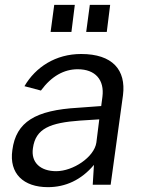

<svg xmlns="http://www.w3.org/2000/svg" viewBox="-20 -763 581 793"><path d="M178 10C251 10 316 -20 368 -82L363 0H437L488 -370C501 -474 445 -540 315 -540C210 -540 127 -486 81 -407L149 -389C193 -449 245 -477 301 -477C374 -477 412 -433 403 -363L398 -325L303 -318C127 -308 46 -260 31 -143C17 -46 77 10 178 10ZM212 -56C148 -56 107 -91 116 -151C127 -233 188 -256 311 -265L390 -270L378 -174C369 -114 282 -56 212 -56ZM204 -743 189 -631H275L289 -743ZM351 -743 336 -631H421L435 -743Z"/></svg>

Font: Cheyenne Sans
Style: Italic
Weight: 400
Italic angle: -8.13011°
Designer: The Public Sans project authors (U.S. Web Design System), Libre Franklin designed by Pablo Impallari and Rodrigo Fuenzal
Foundry: The Cheyenne Sans Project Authors
Version: Version 2.007